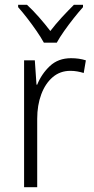

<svg xmlns="http://www.w3.org/2000/svg" viewBox="-20 -785 393 805"><path d="M278 -541Q312 -541 340 -532L331 -479Q318 -483 304 -485.5Q290 -488 275 -488Q232 -488 201 -461.5Q170 -435 153 -389.5Q136 -344 136 -287V0H81V-532H126L133 -430H136Q154 -475 189 -508Q224 -541 278 -541ZM164 -606Q152 -628 133 -655.5Q114 -683 93.5 -709.5Q73 -736 56 -755V-765H93Q117 -743 143 -713.5Q169 -684 191 -655Q214 -685 239 -712Q264 -739 290 -765H328V-755Q310 -735 289 -708.5Q268 -682 249 -655Q230 -628 218 -606Z"/></svg>

Font: Noto Sans Tamil SemiCondensed Light
Style: Regular
Weight: 300
Width: 4
Designer: Jelle Bosma - Monotype Design Team
Foundry: Monotype Imaging Inc.
Version: Version 2.004; ttfautohint (v1.8.4.7-5d5b)